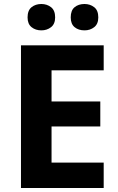

<svg xmlns="http://www.w3.org/2000/svg" viewBox="-20 -941 592 961"><path d="M499 0H85V-714H499V-589H238V-433H482V-308H238V-127H499ZM118 -854Q118 -889 138 -905Q158 -921 187 -921Q215 -921 235.5 -905Q256 -889 256 -854Q256 -821 235.5 -805Q215 -789 187 -789Q158 -789 138 -805Q118 -821 118 -854ZM334 -854Q334 -889 353.5 -905Q373 -921 403 -921Q431 -921 451.5 -905Q472 -889 472 -854Q472 -821 451.5 -805Q431 -789 403 -789Q373 -789 353.5 -805Q334 -821 334 -854Z"/></svg>

Font: Noto Sans Cherokee
Style: Regular
Weight: 400
Designer: Monotype Design Team
Foundry: Monotype Imaging Inc.
Version: Version 2.001